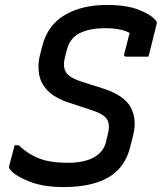

<svg xmlns="http://www.w3.org/2000/svg" viewBox="-20 -738 654 776"><path d="M412 -718Q492 -718 541 -698.5Q590 -679 609 -656Q616 -649 613 -641Q606 -611 597 -576Q588 -541 580 -509H490Q479 -509 482 -520Q487 -540 492.5 -560.5Q498 -581 504 -605Q468 -624 406 -624Q341 -624 301.5 -603.5Q262 -583 251 -539L243 -509Q233 -471 245.5 -447.5Q258 -424 316 -406L404 -378Q485 -350 509.5 -302Q534 -254 518 -191L506 -143Q485 -60 419 -21.5Q353 17 243 18Q157 19 98 -4.5Q39 -28 19 -55Q15 -60 17 -67Q25 -95 30 -116Q35 -137 39 -151H56Q93 -115 138.5 -97.5Q184 -80 254 -80Q319 -80 358.5 -101.5Q398 -123 408 -163L416 -197Q426 -235 412 -256.5Q398 -278 347 -294L259 -323Q201 -342 172.5 -372Q144 -402 138 -438Q132 -474 140 -509L151 -553Q173 -637 242 -677.5Q311 -718 412 -718Z"/></svg>

Font: Recursive Mn Lnr St Med
Style: Italic
Weight: 500
Italic angle: -15°
Monospace: yes
Version: Version 1.079;hotconv 1.0.112;makeotfexe 2.5.65598; ttfautoh